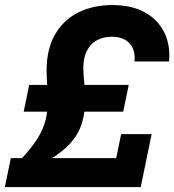

<svg xmlns="http://www.w3.org/2000/svg" viewBox="-32 -755 704 775"><path d="M54.1 -113.7Q96.9 -159.6 120 -196.9Q143.1 -234.1 152.3 -271.5Q161.4 -308.9 161.4 -354.3Q161.4 -367.9 160.7 -381.2Q160 -394.6 158.8 -408.4Q157.6 -422.1 156.9 -437.5Q156.1 -452.9 156.1 -471.1Q156.1 -555.6 189.5 -614.6Q222.9 -673.6 282.9 -704.1Q343 -734.6 422.3 -734.6Q497.6 -734.6 550.6 -706.2Q603.6 -677.9 629.9 -626.5Q656.3 -575.1 650.4 -507H510.9Q515.6 -553 491 -579.9Q466.4 -606.7 419.6 -606.7Q383.9 -606.7 358 -591.9Q332.1 -577 318.2 -549.1Q304.3 -521.3 304.3 -481.6Q304.3 -466.7 305.4 -451.4Q306.4 -436.1 308.1 -420.5Q309.9 -404.9 310.9 -388.6Q312 -372.4 312 -354.4Q312 -303.4 299.5 -260.6Q287 -217.7 255.2 -180.5Q223.4 -143.3 166 -109.4ZM-12.4 0 11.7 -116.7H437L457 -213.7H580.1L536 0ZM63.6 -304.3 85.9 -412.1H487.6L465.3 -304.3Z"/></svg>

Font: Mona Sans ExtraLight
Style: Italic
Weight: 200
Italic angle: -11.6951°
Designer: Deni Anggara
Foundry: GitHub
Version: Version 2.000